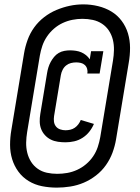

<svg xmlns="http://www.w3.org/2000/svg" viewBox="-20 -780 640 877"><path d="M279 -130Q262 -130 244.5 -132.5Q227 -135 212 -142.5Q197 -150 185.5 -162.5Q174 -175 168 -190.5Q162 -206 161.5 -223.5Q161 -241 164 -259L195 -446Q197 -459 201 -472Q205 -485 211.5 -497Q218 -509 227 -520Q236 -531 248 -538Q260 -545 273.5 -547.5Q287 -550 300 -550Q313 -550 326.5 -548Q340 -546 351.5 -541Q363 -536 373 -528Q383 -520 390 -509L396 -546H452L435 -444H379Q381 -455 378 -465.5Q375 -476 367.5 -483Q360 -490 349.5 -492.5Q339 -495 328 -495Q316 -495 304 -492Q292 -489 282 -481Q272 -473 266 -461Q260 -449 258 -437L227 -250Q225 -237 226.5 -224.5Q228 -212 235.5 -202.5Q243 -193 255 -189Q267 -185 279 -185Q290 -185 301 -187.5Q312 -190 321.5 -196.5Q331 -203 338 -212.5Q345 -222 349 -232L409 -214Q401 -195 388 -178.5Q375 -162 357 -150.5Q339 -139 319 -134.5Q299 -130 279 -130ZM239 77Q205 77 172 70.5Q139 64 111 47Q83 30 64 4Q45 -22 35.5 -53Q26 -84 26 -118.5Q26 -153 32 -187L90 -537Q95 -567 106 -597.5Q117 -628 136 -654.5Q155 -681 181.5 -701.5Q208 -722 238 -734.5Q268 -747 298.5 -753.5Q329 -760 361 -760Q395 -760 428 -752Q461 -744 488.5 -727.5Q516 -711 535.5 -685Q555 -659 564.5 -627.5Q574 -596 574 -561.5Q574 -527 568 -493L510 -143Q505 -113 494 -83Q483 -53 464 -26Q445 1 418.5 21.5Q392 42 362.5 54.5Q333 67 301.5 72Q270 77 240 77ZM241 14Q264 14 287 10Q310 6 332 -4Q354 -14 373 -30Q392 -46 405.5 -66Q419 -86 426.5 -108.5Q434 -131 438 -154L496 -503Q500 -527 500.5 -551.5Q501 -576 495.5 -598.5Q490 -621 477.5 -640Q465 -659 446 -671.5Q427 -684 404 -689Q381 -694 356 -694Q334 -694 311 -689.5Q288 -685 266.5 -675Q245 -665 226.5 -649Q208 -633 194.5 -613Q181 -593 173.5 -571Q166 -549 162 -526L104 -177Q100 -153 99.5 -129Q99 -105 104.5 -82.5Q110 -60 122 -41Q134 -22 152.5 -9Q171 4 194 9Q217 14 241 14Z"/></svg>

Font: Iosevka Curly Slab SmBdEx
Style: Italic
Weight: 600
Width: 7
Italic angle: -9°
Monospace: yes
Designer: Belleve Invis
Foundry: Belleve Invis
Version: Version 11.1.0; ttfautohint (v1.8.3)